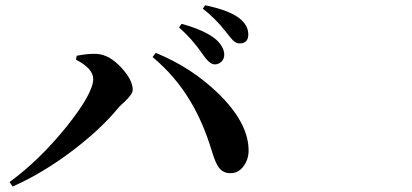

<svg xmlns="http://www.w3.org/2000/svg" viewBox="-20 -756 1540 717"><path d="M27.3 -59.6 15.6 -76.2Q127 -157.2 229.5 -284.2Q328.1 -408.2 328.1 -460.9Q328.1 -500 263.7 -533.2L266.6 -547.9Q312.5 -556.6 341.8 -554.7Q388.7 -551.8 433.6 -502.9Q475.6 -457 475.6 -420.9Q475.6 -404.3 445.3 -376Q429.7 -362.3 422.9 -354.5Q357.4 -274.4 252 -194.3Q138.7 -108.4 27.3 -59.6ZM796.9 -130.9Q784.2 -148.4 771.5 -190.4Q738.3 -300.8 688.5 -381.8Q633.8 -472.7 549.8 -543L561.5 -558.6Q695.3 -503.9 794.9 -407.2Q904.3 -300.8 908.2 -201.2Q910.2 -164.1 890.6 -136.7Q871.1 -109.4 841.8 -109.4Q813.5 -108.4 796.9 -130.9ZM781.2 -515.6Q762.7 -515.6 737.3 -552.7Q697.3 -611.3 648.4 -653.3L658.2 -667Q750 -641.6 789.1 -606.4Q817.4 -579.1 817.4 -551.8Q817.4 -536.1 807.1 -525.9Q796.9 -515.6 781.2 -515.6ZM875 -593.8Q862.3 -593.8 850.6 -604.5Q843.8 -611.3 826.2 -633.8Q825.2 -635.7 822.3 -638.7Q784.2 -687.5 737.3 -723.6L746.1 -736.3Q835 -717.8 873 -688.5Q907.2 -662.1 907.2 -627.9Q907.2 -593.8 875 -593.8Z"/></svg>

Font: Bpmf GenYo Min B
Style: B
Weight: 700
Foundry: But Ko
Version: Version 1.320